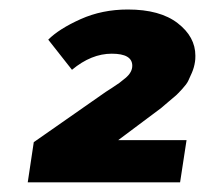

<svg xmlns="http://www.w3.org/2000/svg" viewBox="-20 -828 425 398"><path d="M80 -745.8Q102.5 -768.3 147.1 -788.3Q191.7 -808.3 245 -808.3Q311.7 -808.3 348.3 -780Q385 -751.7 385 -712.5Q385 -704.2 384.2 -700Q382.5 -688.3 377.9 -677.5Q373.3 -666.7 370 -660Q366.7 -653.3 357.5 -643.3Q348.3 -633.3 345 -630.4Q341.7 -627.5 328.8 -616.7Q315.8 -605.8 314.2 -604.2L225 -537.5H366.7L353.3 -450H37.5L50 -533.3L199.2 -637.5Q201.7 -639.2 212.1 -645.8Q222.5 -652.5 227.5 -656.2Q232.5 -660 240 -666.2Q247.5 -672.5 250.8 -678.8Q254.2 -685 254.2 -691.7Q254.2 -716.7 211.7 -716.7Q169.2 -716.7 129.2 -683.3Z"/></svg>

Font: BoonTook
Style: Italic
Weight: 400
Italic angle: -9°
Designer: Sungsit Sawaiwan
Foundry: FontUni
Version: Version 3.0